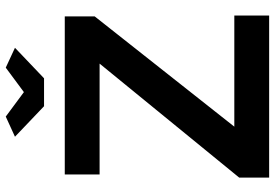

<svg xmlns="http://www.w3.org/2000/svg" viewBox="-164 -791 955 667"><g transform="rotate(-90 313.5 -457.5)"><path d="M242 -915 172 -883 278 -782H375L481 -883L412 -915L327 -852ZM30 -104V0H593V-121H207L590 -606V-710H41V-589H426Z"/></g></svg>

Font: FIGSv2-sans-serif
Style: Bold
Weight: 700
Designer: Matt McInerney, Pablo Impallari, Rodrigo Fuenzalida,Mirko Velimirovic
Foundry: Matt McInerney, Pablo Impallari, Rodrigo Fuenzalida
Version: Version 4.021;hotconv 1.0.109;makeotfexe 2.5.65596